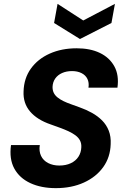

<svg xmlns="http://www.w3.org/2000/svg" viewBox="-20 -962 648 994"><path d="M269 12Q193 12 137 -14Q81 -40 54 -89.5Q27 -139 37 -211H186Q181 -179 192.5 -155Q204 -131 229 -118Q254 -105 287 -105Q321 -105 346.5 -117Q372 -129 386 -150.5Q400 -172 401 -200Q402 -220 394 -235Q386 -250 370.5 -261.5Q355 -273 334.5 -282.5Q314 -292 290.5 -300.5Q267 -309 242 -318Q172 -342 135.5 -385Q99 -428 102 -489Q104 -557 140 -607Q176 -657 237.5 -684.5Q299 -712 377 -712Q447 -712 497 -688Q547 -664 572 -618.5Q597 -573 588 -508H438Q442 -534 432.5 -553.5Q423 -573 402 -583.5Q381 -594 353 -594Q324 -594 301.5 -584Q279 -574 266 -555.5Q253 -537 252 -512Q252 -494 258.5 -481Q265 -468 278 -457.5Q291 -447 308.5 -438.5Q326 -430 347.5 -422.5Q369 -415 393 -406Q427 -394 456.5 -377.5Q486 -361 508.5 -338.5Q531 -316 543 -285.5Q555 -255 553 -216Q551 -148 514.5 -97Q478 -46 414.5 -17Q351 12 269 12ZM575 -942 557 -843 394 -760 260 -843 278 -942 411 -856Z"/></svg>

Font: DM Sans 16pt ExtraBold
Style: Italic
Weight: 800
Italic angle: -10°
Version: Version 4.004;gftools[0.9.30]